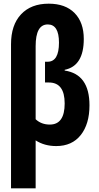

<svg xmlns="http://www.w3.org/2000/svg" viewBox="-20 -785 540 1045"><path d="M174 -136V-534Q174 -652 240 -652Q301 -652 301 -553Q301 -449 239 -449H225V-336H246Q332 -336 332 -222Q332 -107 251 -107Q205 -107 174 -136ZM174 240V-21Q222 10 286 10Q372 10 419.5 -50Q467 -110 467 -212Q467 -381 332 -401V-405Q436 -426 436 -573Q436 -663 386 -714Q336 -765 245 -765Q149 -765 94.5 -707Q40 -649 40 -544V240Z"/></svg>

Font: Noto Sans Mono UI Condensed ExtraBold
Style: Regular
Weight: 800
Width: 3
Designer: Monotype Design team
Foundry: Monotype Imaging Inc.
Version: 1.000